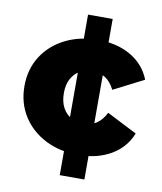

<svg xmlns="http://www.w3.org/2000/svg" viewBox="-86 -732 776 921"><g transform="rotate(10 301.5 -271.0)"><path d="M338 9Q248 9 177.5 -27Q107 -63 67 -126.5Q27 -190 27 -272Q27 -354 67 -417Q107 -480 177.5 -515.5Q248 -551 338 -551Q430 -551 497 -512Q564 -473 592 -402L445 -327Q426 -365 398 -382.5Q370 -400 337 -400Q304 -400 277 -385Q250 -370 234.5 -341.5Q219 -313 219 -272Q219 -230 234.5 -201Q250 -172 277 -157Q304 -142 337 -142Q370 -142 398 -159.5Q426 -177 445 -215L592 -140Q564 -69 497 -30Q430 9 338 9ZM268 120V-662H388V120Z"/></g></svg>

Font: Montserrat Thin ExtraBold
Style: Regular
Weight: 800
Version: Version 9.000